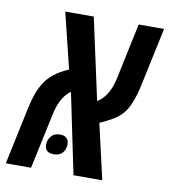

<svg xmlns="http://www.w3.org/2000/svg" viewBox="-99 -694 670 757"><g transform="rotate(10 236.0 -315.0)"><path d="M-25.4 0 22.9 -227.5Q28.3 -253.4 36.9 -280.3Q45.4 -307.1 59.1 -329.6Q87.9 -378.9 156.2 -407.2L101.6 -629.9H215.8L286.6 -304.2Q306.6 -316.4 320.8 -337.4Q339.4 -364.3 348.1 -405.8L395.5 -629.9H497.1L448.2 -399.9Q439.5 -357.4 426.5 -325Q413.6 -292.5 395.5 -273.9Q379.9 -256.8 352.8 -242.2Q325.7 -227.5 310.1 -221.2L360.8 0H245.6L178.7 -321.8Q162.1 -310.5 149.9 -292Q131.8 -264.6 123 -221.2L75.7 0ZM154.8 -67.9Q118.2 -67.9 118.2 -99.6Q118.2 -119.6 130.6 -134.3Q143.1 -148.9 165 -148.9Q201.2 -148.9 201.2 -115.2Q201.2 -95.2 189.2 -81.5Q177.2 -67.9 154.8 -67.9Z"/></g></svg>

Font: Open Sans Condensed SemiBold
Style: Italic
Weight: 600
Width: 3
Italic angle: -12°
Designer: Monotype Design Team
Foundry: Monotype Imaging Inc.
Version: Version 3.000; ttfautohint (v1.8.4)